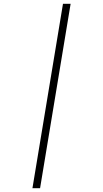

<svg xmlns="http://www.w3.org/2000/svg" viewBox="-20 -843 540 1006"><path d="M150 143 310 -823H350L190 143Z"/></svg>

Font: Iosevka Extralight Oblique
Style: Regular
Weight: 200
Italic angle: -9°
Monospace: yes
Designer: Belleve Invis
Foundry: Belleve Invis
Version: Version 32.5.0; ttfautohint (v1.8.4)